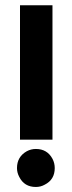

<svg xmlns="http://www.w3.org/2000/svg" viewBox="-20 -704 278 745"><path d="M45.9 -51.8Q45.9 -95.7 84 -117.2Q100.6 -126 119.1 -126Q163.1 -126 183.6 -87.9Q192.4 -71.3 192.4 -51.8Q192.4 -6.8 153.3 12.7Q137.7 21.5 119.1 21.5Q74.2 21.5 54.7 -17.6Q45.9 -34.2 45.9 -51.8ZM57.6 -162.1V-683.6H183.6V-162.1Z"/></svg>

Font: Post No Bills Colombo ExtraBold
Style: Regular
Weight: 800
Designer: Kosala Senevirathne, Siva Puranthara, Lasantha Premarathna, Tharique Azeez
Foundry: Mooniak
Version: Version 1.220 ; ttfautohint (v1.6)